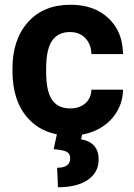

<svg xmlns="http://www.w3.org/2000/svg" viewBox="-20 -558 561 804"><path d="M273.9 -104Q313 -104 337.4 -125.5Q361.8 -147 362.8 -182.6H495.1Q494.6 -128.9 465.8 -84.2Q437 -39.6 387 -14.9Q336.9 9.8 276.4 9.8Q163.1 9.8 97.7 -62.3Q32.2 -134.3 32.2 -261.2V-270.5Q32.2 -392.6 97.2 -465.3Q162.1 -538.1 275.4 -538.1Q374.5 -538.1 434.3 -481.7Q494.1 -425.3 495.1 -331.5H362.8Q361.8 -372.6 337.4 -398.2Q313 -423.8 272.9 -423.8Q223.6 -423.8 198.5 -387.9Q173.3 -352.1 173.3 -271.5V-256.8Q173.3 -175.3 198.2 -139.6Q223.1 -104 273.9 -104ZM325.2 -2.9 319.8 25.4Q393.1 38.6 393.1 109.9Q393.1 163.6 348.4 194.8Q303.7 226.1 222.7 226.1L219.2 144.5Q273.9 144.5 273.9 105Q273.9 84.5 257.6 76.9Q241.2 69.3 204.6 66.9L219.7 -2.9Z"/></svg>

Font: Robotiche
Style: Bold
Weight: 700
Designer: Google
Version: Version 2.001150; 2014